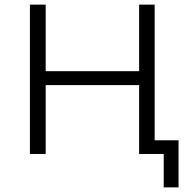

<svg xmlns="http://www.w3.org/2000/svg" viewBox="-20 -664 817 828"><path d="M647 -644V0H580V-297H177V0H109V-644H177V-357H580V-644ZM750 -59V144H686V0H581V-59Z"/></svg>

Font: Montserrat Ace
Style: Regular
Weight: 400
Designer: Julieta Ulanovsky
Foundry: Julieta Ulanovsky
Version: Version 1